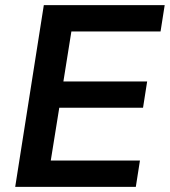

<svg xmlns="http://www.w3.org/2000/svg" viewBox="-20 -725 659 745"><path d="M39 0 150 -705H619L603 -603H257L226 -409H551L535 -307H210L177 -102H523L507 0Z"/></svg>

Font: Nunito Sans 12pt ExtraLight
Style: Italic
Weight: 200
Italic angle: -9°
Designer: Vernon Adams
Foundry: Vernon Adams
Version: Version 3.101;gftools[0.9.27]